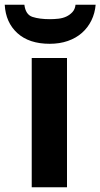

<svg xmlns="http://www.w3.org/2000/svg" viewBox="-56 -791 424 811"><path d="M227 0H78V-546H227ZM47 -771Q52 -729 81.5 -719.5Q111 -710 155 -710Q172 -710 190.5 -712Q209 -714 224 -721Q239 -728 250 -740Q261 -752 263 -771H348Q345 -735 330 -704.5Q315 -674 290 -652Q265 -630 230.5 -618Q196 -606 154 -606Q67 -606 17.5 -651Q-32 -696 -36 -771Z"/></svg>

Font: BC Sans
Style: Bold
Weight: 700
Designer: Monotype Design Team
Province of B.C.
Foundry: Monotype Imaging Inc.
Version: Version 2.000;GOOG;noto-source:20170915:90ef993387c0